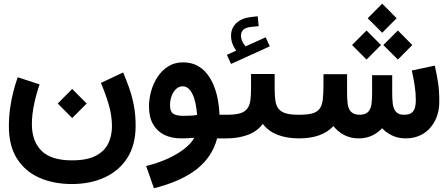

<svg xmlns="http://www.w3.org/2000/svg" viewBox="-20 -751 2433 1042"><path d="M527.6 -301Q552 -244.6 569.8 -184.4Q587.6 -124.1 587.6 -65.2Q587.6 -13.1 567 28.7Q546.4 70.4 498.9 94.8Q451.4 119.3 370.5 119.3Q257 119.3 205 67Q153 14.8 153 -76.9Q153 -129.2 165.3 -186.6Q177.6 -244 194.9 -293L76.2 -331.8Q63.2 -295.7 52.3 -253.1Q41.4 -210.4 34.8 -163.4Q28.2 -116.3 28.2 -65.9Q28.2 41.1 72.6 110.5Q116.9 179.9 194.2 213.9Q271.5 247.8 370.4 247.8Q469.5 247.8 547.7 212.1Q625.9 176.4 671 106.1Q716.1 35.8 716.1 -68.1Q716.1 -129 706.4 -179Q696.8 -228.9 681.4 -272.5Q666 -316.2 648.4 -357.8ZM293.3 -189.2 371.9 -110.4 450.4 -189.2 371.9 -268.2Z M1049.8 -127.1Q1033.7 -124.5 1014.8 -123.4Q996 -122.3 977.2 -122.3Q936.2 -122.3 919.5 -134.3Q902.8 -146.4 902.8 -178.2Q902.8 -208.3 912 -231.8Q921.3 -255.2 936.8 -268.9Q952.3 -282.6 970.9 -282.6Q988.2 -282.6 1001.5 -271.6Q1014.8 -260.6 1024.7 -240.1Q1034.7 -219.5 1040.8 -190.9Q1047 -162.2 1049.8 -127.1ZM1158.3 0H1209.5V-128.2H1171.4Q1169.8 -168.6 1162.4 -209.4Q1154.9 -250.2 1140.2 -286.6Q1125.5 -323 1102.7 -351.5Q1079.8 -380 1047.8 -396.3Q1015.7 -412.6 973.1 -412.6Q927.7 -412.6 893.4 -391.1Q859.1 -369.6 835.7 -334.4Q812.3 -299.2 800.4 -257Q788.6 -214.8 788.6 -173.1Q788.6 -115.1 810.7 -76.7Q832.8 -38.2 871.9 -19.1Q911.1 0 962.9 0Q981.2 0 1000.1 -0.9Q1018.9 -1.8 1034.4 -3.3Q1019.9 24.4 984.6 53.3Q949.3 82.2 895.9 107.4Q842.5 132.7 773.1 149.9L815.4 270.6Q963.3 233.5 1047.7 167Q1132.2 100.5 1158.3 0Z M1209.5 -128.2Q1183 -128.2 1164.1 -109.5Q1145.1 -90.8 1145.1 -64.3Q1145.1 -37.8 1164.1 -18.9Q1183 0 1209.5 0Q1272.7 0 1323.8 -18.6Q1374.9 -37.1 1406.2 -78.6Q1437.6 -37.7 1487.7 -18.9Q1537.7 0 1601.6 0H1602.5V-128.2H1601.6Q1557.9 -128.2 1532 -135.6Q1506.2 -142.9 1492.2 -160.3Q1479.1 -176.3 1474.9 -202.6Q1470.6 -228.9 1470.6 -267.8V-349.5H1342.4V-267.8Q1342.4 -229.1 1338.2 -202.8Q1334 -176.4 1321 -160.3Q1307.3 -142.6 1280.6 -135.4Q1253.9 -128.2 1209.5 -128.2ZM1233.9 -404.1 1444.3 -499.6 1421.8 -548.7 1312.9 -499.4Q1300.5 -512.8 1294.1 -528.4Q1287.7 -544.1 1287.7 -557.4Q1287.7 -576.5 1300.4 -589.4Q1313 -602.2 1344.4 -605.1L1383.8 -609.1L1378.7 -662.6L1344.4 -658.9Q1291.5 -653.1 1262.7 -625.7Q1233.9 -598.3 1233.9 -557.4Q1233.9 -513.8 1262.2 -476.3L1211.3 -453.5Z M2339.8 -394.9 2215 -368.4Q2224.2 -327.4 2230.5 -286.9Q2236.7 -246.3 2236.7 -208.1Q2236.7 -176.5 2228.4 -157.6Q2222 -142.8 2208.8 -135.5Q2195.6 -128.2 2172.4 -128.2Q2137.3 -128.2 2122.8 -152.6Q2113.6 -168.2 2111.1 -192.4Q2108.5 -216.6 2108.5 -247.4V-343H1999.4V-247.4Q1999.4 -215.8 1996.8 -191.6Q1994.3 -167.4 1984 -151.6Q1968.6 -128.2 1932.6 -128.2Q1896.2 -128.2 1880.1 -150.4Q1869.4 -165.6 1866.5 -190.2Q1863.6 -214.8 1863.6 -247.4V-348.4H1735.5V-289.8Q1735.5 -240.1 1731.5 -208.5Q1727.5 -176.9 1713 -158.9Q1699 -141.6 1672.7 -134.9Q1646.4 -128.2 1602.5 -128.2Q1576 -128.2 1557.1 -109.5Q1538.2 -90.8 1538.2 -64.3Q1538.2 -37.8 1557.1 -18.9Q1576 0 1602.5 0Q1665.4 0 1711.9 -16.7Q1758.3 -33.3 1789.6 -66.7Q1812.3 -37.2 1847.3 -18.6Q1882.3 0 1926.8 0Q1966.6 0 1998.7 -15Q2030.9 -30 2053.7 -55.4Q2076.3 -30.4 2109.1 -15.2Q2141.8 0 2181.2 0Q2226.3 0 2262.3 -17.3Q2298.2 -34.5 2321.8 -65.8Q2364.1 -120.6 2364.1 -200.4Q2364.1 -257.3 2357.8 -299.8Q2351.4 -342.3 2339.8 -394.9ZM1975.6 -652.1 2054.2 -573.2 2132.7 -652.1 2054.2 -731.1ZM2060.5 -506.6 2139.2 -427.7 2217.7 -506.6 2139.2 -585.6ZM1890.6 -506.6 1969.2 -427.7 2047.7 -506.6 1969.2 -585.6Z"/></svg>

Font: Estedad-VF-FD Black
Style: Regular
Weight: 900
Designer: Amin Abedi
Version: Version 4.000